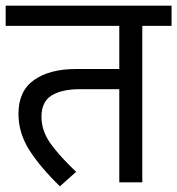

<svg xmlns="http://www.w3.org/2000/svg" viewBox="-20 -642 624 676"><path d="M481 -551V0H400V-328H261Q198 -328 162 -306Q126 -284 126 -231Q126 -182 157 -138Q188 -94 248 -37L191 14Q121 -54 83 -114Q45 -174 45 -241Q45 -322 100 -360.5Q155 -399 247 -399H400V-551H0V-622H584V-551Z"/></svg>

Font: hindi25
Style: Book
Weight: 400
Designer: Jelle Bosma - Monotype Design Team
Foundry: Monotype Imaging Inc.
Version: Version 2.003